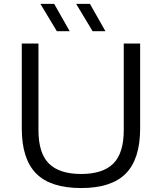

<svg xmlns="http://www.w3.org/2000/svg" viewBox="-20 -966 840 996"><path d="M401 9.5Q242 9.5 167.5 -66Q93 -141.5 93 -299.5V-740H179.5V-291Q179.5 -171.5 233.8 -117.5Q288 -63.5 401 -63.5Q513.5 -63.5 567.8 -117.5Q622 -171.5 622 -291V-740H707V-299.5Q707 -141.5 632.8 -66Q558.5 9.5 401 9.5ZM460.5 -804 375 -946H446.5L527 -804ZM275 -804 189.5 -946H261L341.5 -804Z"/></svg>

Font: Encode Sans Exp
Style: Regular
Weight: 400
Width: 7
Designer: Multiple Designers
Foundry: Impallari Type
Version: Version 3.002; ttfautohint (v1.8.3) -l 8 -r 50 -G 200 -x 14 